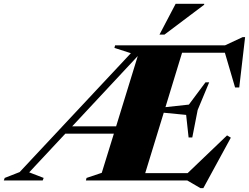

<svg xmlns="http://www.w3.org/2000/svg" viewBox="-120 -955 1317 1016"><path d="M34.5 -43 111 -13.5 106 0H-100L-95 -13.5L-16 -44.5L572.5 -673.5L485.5 -701.5L489 -715H1070.5L1164 -758.5H1177L1146 -492H1124L1070 -676H843.5L755.5 -388L879.5 -401.5L967.5 -519.5H987L926 -373L897.5 -227.5H878L865 -347L746.5 -358.5L648.5 -39H873L1081.5 -238.5L1101.5 -226.5L956 40.5H940.5L871 0H334.5L338 -13.5L418.5 -40.5L482.5 -247.5H225.5ZM262 -286.5H494.5L609 -658.5ZM724 -772 809.5 -935H960.5V-930L750.5 -772Z"/></svg>

Font: Newsreader Display ExtraBold
Style: Italic
Weight: 800
Italic angle: -17°
Designer: Hugues Gentile
Foundry: Production Type
Version: Version 1.001